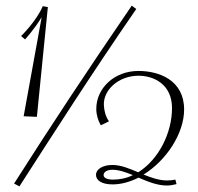

<svg xmlns="http://www.w3.org/2000/svg" viewBox="-20 -658 704 682"><path d="M380 -3C411 -3 442 -12 472 -27C505 -13 538 1 573 1C584 1 595 -1 607 -4L603 -20C593 -18 583 -17 573 -17C545 -17 517 -27 490 -38C571 -88 634 -184 634 -269C634 -374 544 -406 472 -406C385 -406 322 -344 322 -271C322 -251 328 -230 338 -213C338 -213 360 -223 367 -227C354 -246 350 -266 349 -284C346 -337 400 -389 472 -389C527 -389 591 -358 591 -274C591 -185 543 -91 471 -46C440 -59 410 -72 379 -72C345 -72 321 -57 321 -37C321 -18 340 -3 380 -3ZM49 4C174 -190 304 -394 464 -626L448 -638C294 -413 163 -215 30 -6ZM150 -633 132 -636C108 -581 55 -530 55 -530L69 -518C70 -519 102 -554 128 -597L64 -245L111 -243ZM381 -20C359 -20 348 -27 348 -36C348 -48 362 -55 379 -55C403 -55 427 -46 452 -36C430 -25 406 -20 381 -20Z"/></svg>

Font: Clicker Script
Style: Regular
Weight: 400
Designer: Astigmatic (AOETI)
Foundry: Astigmatic (AOETI)
Version: Version 1.000